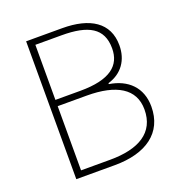

<svg xmlns="http://www.w3.org/2000/svg" viewBox="-131 -838 893 950"><g transform="rotate(-20 316.0 -363.0)"><path d="M110 0H313C478 0 582 -73 582 -211C582 -312 518 -372 422 -387V-392C497 -414 537 -473 537 -550C537 -670 445 -726 300 -726H110ZM147 -404V-694H285C425 -694 498 -655 498 -548C498 -458 436 -404 278 -404ZM147 -33V-371H300C455 -371 545 -319 545 -209C545 -87 451 -33 300 -33Z"/></g></svg>

Font: Source Han Sans JP ExtraLight
Style: Regular
Weight: 250
Designer: Ryoko NISHIZUKA 西塚涼子 (kana, bopomofo & ideographs); Paul D. Hunt (Latin, Greek & Cyrillic); Sandoll Communications 산돌커뮤니
Foundry: Adobe
Version: Version 2.001;hotconv 1.0.107;makeotfexe 2.5.65593